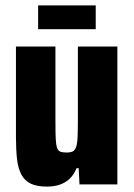

<svg xmlns="http://www.w3.org/2000/svg" viewBox="-20 -682 495 710"><path d="M153 8Q116 8 93.5 -3Q71 -14 59 -36.5Q47 -59 43 -93.5Q39 -128 39 -175V-510H185V-233Q185 -193 186 -170Q187 -147 191 -135.5Q195 -124 203.5 -121Q212 -118 226 -118Q241 -118 249 -122Q257 -126 261.5 -138.5Q266 -151 267 -178Q268 -205 268 -250V-510H414V0H274L271 -60H263Q254 -37 238.5 -22Q223 -7 202 0.5Q181 8 153 8ZM121 -574V-662H334V-574Z"/></svg>

Font: Saira Condensed ExtraBold
Style: Regular
Weight: 800
Width: 3
Designer: Hector Gatti with collaboration of the Omnibus-Type team
Foundry: Omnibus-Type
Version: Version 1.101